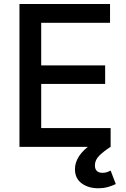

<svg xmlns="http://www.w3.org/2000/svg" viewBox="-20 -748 642 978"><path d="M79.1 0V-727.5H540.5V-631.8H189.9V-415H515.6V-320.3H189.9V-95.7H543.5V0ZM480 210.9Q429.7 210.9 395.8 185.8Q361.8 160.6 361.8 113.8Q361.8 79.1 382.8 47.4Q403.8 15.6 442.4 -10.7L543.5 0Q508.3 22.5 485.8 44.7Q463.4 66.9 463.4 94.7Q463.4 112.3 472.9 122.3Q482.4 132.3 502.4 132.3Q514.2 132.3 524.7 128.9Q535.2 125.5 543.5 120.6L569.8 189.5Q554.2 197.3 531.5 204.1Q508.8 210.9 480 210.9Z"/></svg>

Font: Inter 16pt Medium
Style: Regular
Weight: 500
Version: Version 4.001;git-66647c0bb